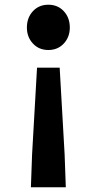

<svg xmlns="http://www.w3.org/2000/svg" viewBox="-20 -594 410 814"><path d="M111 200 116 61 137 -307H233L254 61L259 200ZM185 -382Q145 -382 119.5 -409.5Q94 -437 94 -477Q94 -519 119.5 -546.5Q145 -574 185 -574Q225 -574 250.5 -546.5Q276 -519 276 -477Q276 -437 250.5 -409.5Q225 -382 185 -382Z"/></svg>

Font: Noto Sans TC Thin
Style: Bold
Weight: 700
Version: Version 2.004-H2;hotconv 1.0.118;makeotfexe 2.5.65603